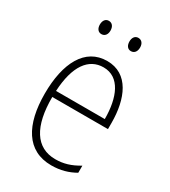

<svg xmlns="http://www.w3.org/2000/svg" viewBox="-177 -792 788 890"><g transform="rotate(30 217.5 -347.0)"><path d="M111 -668C111 -648 121 -633 139 -633C157 -633 168 -647 168 -668C168 -690 157 -704 139 -704C121 -704 111 -689 111 -668ZM269 -669C269 -648 279 -633 297 -633C315 -633 326 -647 326 -669C326 -690 315 -704 297 -704C279 -704 269 -689 269 -669ZM226 -539C108 -539 50 -427 50 -263C50 -98 110 10 242 10C291 10 331 -2 368 -23V-61C324 -35 288 -24 244 -24C140 -24 87 -110 88 -267H386V-300C386 -428 341 -539 226 -539ZM226 -505C313 -505 350 -415 350 -300H89C96 -437 147 -505 226 -505Z"/></g></svg>

Font: Noto Sans Malayalam Condensed ExtraLight
Style: Regular
Weight: 200
Width: 3
Designer: Jelle Bosma - Monotype Design Team
Foundry: Monotype Imaging Inc.
Version: Version 2.104